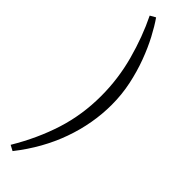

<svg xmlns="http://www.w3.org/2000/svg" viewBox="-342 -796 995 995"><g transform="rotate(45 155.5 -299.0)"><path d="M246 -324Q246 -186 197.5 -50Q149 86 52 209L22 193Q96 69 135.5 -55.5Q175 -180 175 -317Q175 -443 142 -564.5Q109 -686 58 -790L88 -807Q114 -770 141.5 -718Q169 -666 192.5 -603Q216 -540 231 -469.5Q246 -399 246 -324Z"/></g></svg>

Font: Literata 12pt Light
Style: Italic
Weight: 300
Italic angle: -2°
Designer: Latin by Veronika Burian and Jose Scaglione. Greek by Irene Vlachou. Cyrillic by Vera Evstafieva
Foundry: TypeTogether
Version: Version 3.002